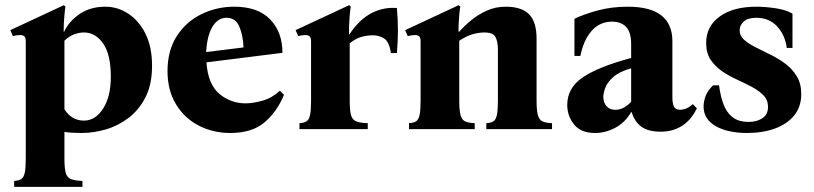

<svg xmlns="http://www.w3.org/2000/svg" viewBox="-20 -501 3157 745"><path d="M300 201V224H35V201Q52 200 62 194Q72 188 76 169.5Q80 151 80 114V-340Q80 -355 74.5 -360Q69 -365 58 -365Q46 -365 30 -361L20 -384L228 -481L234 -475Q232 -466 229.5 -437Q227 -408 227 -378H229Q248 -419 289.5 -447Q331 -475 389 -475Q437 -475 478.5 -447.5Q520 -420 545 -369Q570 -318 570 -246Q570 -174 545 -124.5Q520 -75 479.5 -44Q439 -13 391 1Q343 15 297 15Q277 15 260.5 14Q244 13 230 11V114Q230 151 235 169.5Q240 188 255.5 194Q271 200 300 201ZM306 -33Q350 -33 380 -79.5Q410 -126 410 -203Q410 -290 380 -332.5Q350 -375 306 -375Q287 -375 267 -367.5Q247 -360 230 -343V-77Q258 -33 306 -33Z M874 15Q806 15 750.5 -14Q695 -43 662.5 -97Q630 -151 630 -225Q630 -305 666 -361Q702 -417 761.5 -446Q821 -475 889 -475Q981 -475 1028.5 -425.5Q1076 -376 1076 -296L781 -259Q787 -174 831 -137Q875 -100 933 -100Q962 -100 999 -110.5Q1036 -121 1066 -149L1082 -133Q1054 -66 1005.5 -25.5Q957 15 874 15ZM859 -432Q825 -432 804 -396.5Q783 -361 780 -299L925 -317Q923 -364 908.5 -398Q894 -432 859 -432Z M1142 0V-23Q1159 -24 1169 -30Q1179 -36 1183 -54.5Q1187 -73 1187 -110V-340Q1187 -355 1181.5 -360Q1176 -365 1165 -365Q1153 -365 1137 -361L1127 -384L1335 -481L1341 -475Q1339 -466 1336.5 -436Q1334 -406 1334 -368H1336Q1373 -424 1419.5 -449Q1466 -474 1520 -470Q1528 -383 1520 -295H1497Q1490 -340 1470 -352Q1450 -364 1428 -364Q1403 -364 1381 -357.5Q1359 -351 1337 -333V-110Q1337 -73 1342 -54.5Q1347 -36 1362.5 -30Q1378 -24 1407 -23V0Z M2062 -110Q2062 -73 2067 -54.5Q2072 -36 2085 -30Q2098 -24 2122 -23V0H1867V-23Q1884 -24 1894 -30Q1904 -36 1908 -54.5Q1912 -73 1912 -110V-309Q1912 -338 1903 -356.5Q1894 -375 1859 -375Q1840 -375 1816.5 -369Q1793 -363 1762 -343V-110Q1762 -73 1767 -54.5Q1772 -36 1785 -30Q1798 -24 1822 -23V0H1567V-23Q1584 -24 1594 -30Q1604 -36 1608 -54.5Q1612 -73 1612 -110V-340Q1612 -355 1606.5 -360Q1601 -365 1590 -365Q1578 -365 1562 -361L1552 -384L1760 -481L1766 -475Q1764 -466 1761.5 -437Q1759 -408 1759 -378H1762Q1782 -401 1809 -423Q1836 -445 1869.5 -460Q1903 -475 1942 -475Q2004 -475 2033 -445.5Q2062 -416 2062 -351Z M2289 15Q2234 15 2207.5 -18Q2181 -51 2181 -94Q2181 -160 2241.5 -201Q2302 -242 2429 -276V-329Q2429 -376 2409.5 -396.5Q2390 -417 2355 -417Q2307 -417 2275.5 -381Q2244 -345 2232 -284H2209V-428Q2243 -445 2297.5 -460Q2352 -475 2416 -475Q2589 -475 2589 -341V-123Q2589 -100 2595 -87.5Q2601 -75 2619 -75Q2629 -75 2641.5 -79.5Q2654 -84 2668 -97L2684 -81Q2662 -35 2626 -12.5Q2590 10 2544 10Q2495 10 2468.5 -9.5Q2442 -29 2431 -66H2429Q2406 -26 2368 -5.5Q2330 15 2289 15ZM2367 -75Q2387 -75 2402.5 -84.5Q2418 -94 2429 -106V-236Q2383 -223 2359.5 -202Q2336 -181 2328.5 -160Q2321 -139 2321 -125Q2321 -104 2333 -89.5Q2345 -75 2367 -75Z M2879 15Q2803 15 2756.5 -12Q2710 -39 2710 -88Q2710 -107 2718 -128.5Q2726 -150 2747 -170H2770Q2775 -131 2786.5 -98.5Q2798 -66 2821.5 -47Q2845 -28 2885 -28Q2917 -28 2938.5 -42.5Q2960 -57 2960 -86Q2960 -113 2942.5 -131Q2925 -149 2898 -163.5Q2871 -178 2840 -192Q2809 -206 2782 -224.5Q2755 -243 2737.5 -269Q2720 -295 2720 -334Q2720 -399 2772.5 -437Q2825 -475 2915 -475Q2949 -475 2989.5 -469Q3030 -463 3055 -448V-315H3033Q3026 -366 2995 -399Q2964 -432 2915 -432Q2882 -432 2866 -417.5Q2850 -403 2850 -384Q2850 -362 2867.5 -346.5Q2885 -331 2912 -317.5Q2939 -304 2969.5 -289Q3000 -274 3027 -254Q3054 -234 3071.5 -205.5Q3089 -177 3089 -136Q3089 -87 3062 -53.5Q3035 -20 2987.5 -2.5Q2940 15 2879 15Z"/></svg>

Font: Bona Nova
Style: Bold
Weight: 700
Designer: Mateusz Machalski
Foundry: Capitalics
Version: Version 4.001; ttfautohint (v1.8.3)